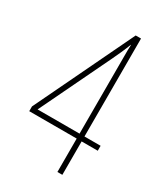

<svg xmlns="http://www.w3.org/2000/svg" viewBox="-180 -797 759 876"><g transform="rotate(30 199.5 -359.0)"><path d="M382 -176H297V0H271V-176H21V-201L269 -718H297V-202H382ZM271 -202V-610Q271 -629 271 -641.5Q271 -654 272 -670H271Q261 -644 250 -619.5Q239 -595 228 -572L50 -202Z"/></g></svg>

Font: Noto Sans Sinhala UI ExtraCondensed Thin
Style: Regular
Weight: 100
Width: 2
Designer: Jelle Bosma - Monotype Design Team
Foundry: Monotype Imaging Inc.
Version: Version 2.006; ttfautohint (v1.8.4.7-5d5b)